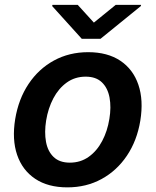

<svg xmlns="http://www.w3.org/2000/svg" viewBox="-20 -770 648 800"><path d="M260.7 10.7Q180 10.7 126.6 -25Q73.2 -60.7 51.3 -124.8Q29.5 -188.9 43.3 -273.8Q57.2 -357.6 99.1 -420.3Q141 -483 204.7 -517.8Q268.5 -552.6 347.3 -552.6Q427.9 -552.6 481.4 -516.9Q534.8 -481.2 556.6 -416.9Q578.5 -352.6 564.6 -267Q550.8 -183.6 508.7 -121.1Q466.6 -58.6 403.1 -24Q339.5 10.7 260.7 10.7ZM271 -92.3Q315.7 -92.3 349.8 -116.7Q383.9 -141 405.7 -182.4Q427.6 -223.7 435.7 -274.5Q443.9 -323.5 436.4 -363.5Q429 -403.4 404.5 -427Q380 -450.6 337 -450.6Q292.3 -450.6 258.2 -426.1Q224.1 -401.6 202.2 -360.1Q180.4 -318.5 172.2 -267.8Q164.4 -218.8 171.7 -179Q179 -139.2 203.5 -115.8Q228 -92.3 271 -92.3ZM304 -749.6 371.1 -675.8 462 -749.6H567.8L566.8 -744.7L398.8 -608.3H320.7L197.4 -744.7L198.5 -749.6Z"/></svg>

Font: Inter UI Semi Bold
Style: Italic
Weight: 600
Italic angle: -9.39999°
Designer: Rasmus Andersson
Foundry: rsms
Version: 3.2;8d6f07862